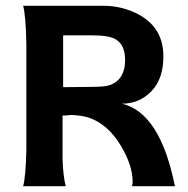

<svg xmlns="http://www.w3.org/2000/svg" viewBox="-20 -643 648 663"><path d="M584 0H436Q438 -10 438 -15Q438 -71 399 -137Q354 -214 286 -237Q260 -245 225 -246Q220 -245 210.5 -244.5Q201 -244 196 -244V-94Q198 -34 207 0H60Q69 -34 71 -125V-309V-493Q69 -589 60 -623H338Q401 -623 457 -594Q540 -550 544 -458Q547 -372 501 -326Q460 -285 401 -285Q533 -254 584 0ZM412 -436Q412 -489 378 -508Q355 -521 297 -521H198V-342L296 -343Q345 -343 362 -350Q412 -370 412 -436Z"/></svg>

Font: GFS Neohellenic Rg
Style: Bold
Weight: 700
Designer: Designed by Takis Katsoulidis and George D. Matthiopoulos.
Foundry: Designed by Takis Katsoulidis and George D. Matthiopoulos.
Version: Version 1.0